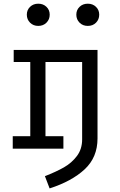

<svg xmlns="http://www.w3.org/2000/svg" viewBox="-20 -813 655 1050"><path d="M251.8 -732.8Q251.8 -706.7 234.1 -689Q216.4 -671.3 189.2 -671.3Q162.1 -671.3 144.4 -689Q126.7 -706.7 126.7 -732.8Q126.7 -758.5 144.4 -775.6Q162.1 -792.8 189.2 -792.8Q216.4 -792.8 234.1 -775.6Q251.8 -758.5 251.8 -732.8ZM522.6 -732.8Q522.6 -706.7 505.1 -689Q487.7 -671.3 460 -671.3Q432.8 -671.3 415.1 -689Q397.4 -706.7 397.4 -732.8Q397.4 -758.5 415.1 -775.6Q432.8 -792.8 460 -792.8Q487.2 -792.8 504.9 -775.6Q522.6 -758.5 522.6 -732.8ZM513.3 -55.9Q513.3 47.7 442.8 113.1Q372.3 178.5 251.3 217.4L225.6 150.3Q286.7 126.7 329.5 102.3Q372.3 77.9 400.8 40Q429.2 2.1 429.2 -50.8V-473.8H228.7V-68.2H326.7V0H49.7V-68.2H145.6V-473.8H54.9V-540H513.3Z"/></svg>

Font: Fira Code
Style: Regular
Weight: 400
Designer: Carrois Corporate, Edenspiekermann AG, Nikita Prokopov
Foundry: Carrois Corporate, Edenspiekermann AG, Nikita Prokopov
Version: Version 5.002